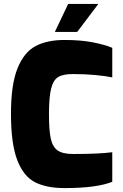

<svg xmlns="http://www.w3.org/2000/svg" viewBox="-20 -954 629 980"><path d="M36 -374Q36 -523 69.5 -605.5Q103 -688 162 -719Q221 -750 309 -750Q392 -750 453.5 -738Q515 -726 553 -710V-559Q520 -566 467 -571Q414 -576 352 -576Q303 -576 278 -561.5Q253 -547 241.5 -504Q230 -461 230 -372Q230 -287 239.5 -245Q249 -203 275 -185.5Q301 -168 354 -168Q485 -168 553 -177V-26Q473 6 309 6Q217 6 158.5 -24Q100 -54 68 -137Q36 -220 36 -374ZM328 -934H482L374 -791H260Z"/></svg>

Font: Exo Black
Style: Regular
Weight: 900
Designer: Natanael Gama
Foundry: Natanael Gama
Version: Version 1.500; ttfautohint (v1.6)